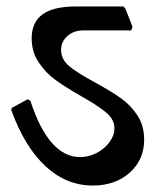

<svg xmlns="http://www.w3.org/2000/svg" viewBox="-20 -603 488 594"><path d="M390 -520 386 -509H239Q208 -509 188.5 -491.5Q169 -474 169 -449Q169 -419 194.5 -398Q220 -377 274 -348Q323 -321 353 -300Q383 -279 404.5 -247Q426 -215 426 -171Q426 -109 381.5 -69Q337 -29 267 -29Q185 -29 120.5 -89Q56 -149 15 -262L16 -269L66 -296L74 -291Q131 -117 228 -117Q254 -117 278.5 -129.5Q303 -142 318.5 -163Q334 -184 334 -206Q334 -233 309.5 -254Q285 -275 232 -305Q183 -333 152.5 -355Q122 -377 100 -409.5Q78 -442 78 -484Q78 -534 111.5 -558.5Q145 -583 215 -583H362L368 -576Z"/></svg>

Font: Sahitya
Style: Bold
Weight: 700
Designer: Juan Pablo del Peral
Foundry: Juan Pablo del Peral (http://www.huertatipografica.com)
Version: Version 1.001;PS 001.000;hotconv 1.0.70;makeotf.lib2.5.58329